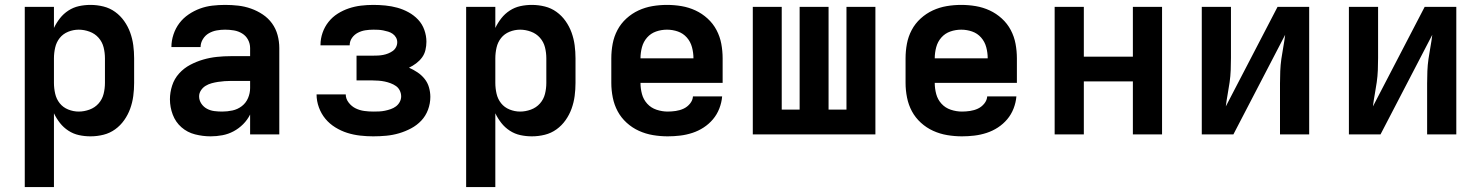

<svg xmlns="http://www.w3.org/2000/svg" viewBox="-20 -548 6040 783"><path d="M81 215V-520H200V-434Q210 -455 224.5 -473.5Q239 -492 259 -505Q279 -518 302 -523Q325 -528 349 -528Q376 -528 402 -521.5Q428 -515 449.5 -499.5Q471 -484 486.5 -462Q502 -440 511 -415Q520 -390 523.5 -363.5Q527 -337 527 -310V-210Q527 -183 523.5 -156.5Q520 -130 511 -105Q502 -80 486.5 -58Q471 -36 449.5 -20.5Q428 -5 402 1.5Q376 8 349 8Q325 8 302 3Q279 -2 259 -15Q239 -28 224.5 -46.5Q210 -65 200 -86V215ZM301 -93Q323 -93 345 -101Q367 -109 382 -126Q397 -143 402.5 -165Q408 -187 408 -210V-310Q408 -333 402.5 -355Q397 -377 382 -394Q367 -411 345 -419Q323 -427 301 -427Q279 -427 258 -418.5Q237 -410 223.5 -393Q210 -376 205 -354Q200 -332 200 -310V-210Q200 -188 205 -166Q210 -144 223.5 -127Q237 -110 258 -101.5Q279 -93 301 -93Z M839 8Q807 8 775.5 0Q744 -8 720 -29Q696 -50 684.5 -80.5Q673 -111 673 -143Q673 -171 682 -199Q691 -227 710.5 -248.5Q730 -270 755.5 -283.5Q781 -297 808.5 -305Q836 -313 864.5 -316Q893 -319 922 -319H1000V-352Q1000 -370 991.5 -386Q983 -402 967.5 -411.5Q952 -421 934 -424Q916 -427 898 -427Q881 -427 864 -424Q847 -421 832 -412.5Q817 -404 807.5 -388.5Q798 -373 798 -356H679Q679 -356 679 -356Q679 -356 679 -356Q679 -382 687.5 -407.5Q696 -433 711.5 -453.5Q727 -474 749 -489Q771 -504 795.5 -513Q820 -522 846 -525Q872 -528 898 -528Q925 -528 951.5 -525Q978 -522 1003.5 -513Q1029 -504 1051.5 -489Q1074 -474 1089.5 -452.5Q1105 -431 1112 -405Q1119 -379 1119 -352V0H1000V-81Q989 -59 971.5 -41.5Q954 -24 932.5 -12.5Q911 -1 887 3.5Q863 8 839 8ZM886 -93Q907 -93 928 -97.5Q949 -102 966 -115Q983 -128 991.5 -148Q1000 -168 1000 -189V-218H922Q909 -218 895.5 -217Q882 -216 869 -214Q856 -212 843 -208.5Q830 -205 818.5 -198Q807 -191 799.5 -179.5Q792 -168 792 -155Q792 -139 801 -125.5Q810 -112 824 -104.5Q838 -97 854 -95Q870 -93 886 -93Z M1502 8Q1476 8 1449 5Q1422 2 1396.5 -6Q1371 -14 1347.5 -28.5Q1324 -43 1307 -63.5Q1290 -84 1280.5 -110Q1271 -136 1271 -163Q1271 -163 1271 -163Q1271 -163 1271 -163H1390Q1390 -145 1402 -129.5Q1414 -114 1430.5 -106Q1447 -98 1465.5 -95.5Q1484 -93 1502 -93Q1514 -93 1526 -93.5Q1538 -94 1550 -96.5Q1562 -99 1573.5 -103Q1585 -107 1594.5 -114Q1604 -121 1610 -132Q1616 -143 1616 -155Q1616 -167 1610.5 -178.5Q1605 -190 1595 -197Q1585 -204 1573 -208.5Q1561 -213 1549 -215.5Q1537 -218 1524.5 -219Q1512 -220 1500 -220H1434V-321H1500Q1511 -321 1521.5 -321.5Q1532 -322 1542.5 -324Q1553 -326 1563 -330Q1573 -334 1581.5 -340Q1590 -346 1595 -355.5Q1600 -365 1600 -376Q1600 -376 1600 -376Q1600 -376 1600 -376Q1600 -386 1595 -395Q1590 -404 1581.5 -410Q1573 -416 1563 -419Q1553 -422 1543 -424Q1533 -426 1523 -426.5Q1513 -427 1503 -427Q1486 -427 1470 -424.5Q1454 -422 1439.5 -414.5Q1425 -407 1415.5 -393.5Q1406 -380 1406 -363Q1406 -363 1406 -363Q1406 -363 1406 -363H1287Q1287 -363 1287 -363.5Q1287 -364 1287 -365Q1287 -390 1295.5 -414.5Q1304 -439 1320 -459Q1336 -479 1357.5 -492.5Q1379 -506 1403 -514Q1427 -522 1452 -525Q1477 -528 1503 -528Q1527 -528 1552 -525.5Q1577 -523 1600.5 -516.5Q1624 -510 1646 -498Q1668 -486 1685 -468Q1702 -450 1710.5 -426Q1719 -402 1719 -378Q1719 -361 1715 -344Q1711 -327 1701 -313.5Q1691 -300 1677 -289.5Q1663 -279 1648 -272Q1666 -264 1682.5 -253Q1699 -242 1711.5 -226.5Q1724 -211 1729.5 -191.5Q1735 -172 1735 -153Q1735 -126 1725.5 -100.5Q1716 -75 1698 -56Q1680 -37 1656.5 -24.5Q1633 -12 1607.5 -4.5Q1582 3 1555.5 5.5Q1529 8 1502 8Z M1881 215V-520H2000V-434Q2010 -455 2024.5 -473.5Q2039 -492 2059 -505Q2079 -518 2102 -523Q2125 -528 2149 -528Q2176 -528 2202 -521.5Q2228 -515 2249.5 -499.5Q2271 -484 2286.5 -462Q2302 -440 2311 -415Q2320 -390 2323.5 -363.5Q2327 -337 2327 -310V-210Q2327 -183 2323.5 -156.5Q2320 -130 2311 -105Q2302 -80 2286.5 -58Q2271 -36 2249.5 -20.5Q2228 -5 2202 1.5Q2176 8 2149 8Q2125 8 2102 3Q2079 -2 2059 -15Q2039 -28 2024.5 -46.5Q2010 -65 2000 -86V215ZM2101 -93Q2123 -93 2145 -101Q2167 -109 2182 -126Q2197 -143 2202.5 -165Q2208 -187 2208 -210V-310Q2208 -333 2202.5 -355Q2197 -377 2182 -394Q2167 -411 2145 -419Q2123 -427 2101 -427Q2079 -427 2058 -418.5Q2037 -410 2023.5 -393Q2010 -376 2005 -354Q2000 -332 2000 -310V-210Q2000 -188 2005 -166Q2010 -144 2023.5 -127Q2037 -110 2058 -101.5Q2079 -93 2101 -93Z M2703 8Q2673 8 2643 3Q2613 -2 2585.5 -14.5Q2558 -27 2535.5 -47.5Q2513 -68 2499 -94Q2485 -120 2479 -150Q2473 -180 2473 -210V-310Q2473 -340 2478.5 -369.5Q2484 -399 2498 -425.5Q2512 -452 2534.5 -472.5Q2557 -493 2584 -505.5Q2611 -518 2640.5 -523Q2670 -528 2700 -528Q2730 -528 2759.5 -523Q2789 -518 2816 -505.5Q2843 -493 2865.5 -472.5Q2888 -452 2902 -425.5Q2916 -399 2921.5 -369.5Q2927 -340 2927 -310V-210H2592Q2592 -187 2598 -164.5Q2604 -142 2619.5 -125Q2635 -108 2657.5 -100.5Q2680 -93 2703 -93Q2719 -93 2736 -95.5Q2753 -98 2768 -105Q2783 -112 2794 -125.5Q2805 -139 2806 -155H2925Q2923 -130 2913.5 -105.5Q2904 -81 2887.5 -61.5Q2871 -42 2849.5 -28Q2828 -14 2803.5 -6Q2779 2 2753.5 5Q2728 8 2703 8ZM2592 -310H2808Q2808 -333 2802 -355.5Q2796 -378 2781 -395Q2766 -412 2744.5 -419.5Q2723 -427 2700 -427Q2677 -427 2655.5 -419.5Q2634 -412 2619 -395Q2604 -378 2598 -355.5Q2592 -333 2592 -310Z M3050 0V-520H3168V-101H3241V-520H3359V-101H3432V-520H3550V0Z M3903 8Q3873 8 3843 3Q3813 -2 3785.5 -14.5Q3758 -27 3735.5 -47.5Q3713 -68 3699 -94Q3685 -120 3679 -150Q3673 -180 3673 -210V-310Q3673 -340 3678.5 -369.5Q3684 -399 3698 -425.5Q3712 -452 3734.5 -472.5Q3757 -493 3784 -505.5Q3811 -518 3840.5 -523Q3870 -528 3900 -528Q3930 -528 3959.5 -523Q3989 -518 4016 -505.5Q4043 -493 4065.5 -472.5Q4088 -452 4102 -425.5Q4116 -399 4121.5 -369.5Q4127 -340 4127 -310V-210H3792Q3792 -187 3798 -164.5Q3804 -142 3819.5 -125Q3835 -108 3857.5 -100.5Q3880 -93 3903 -93Q3919 -93 3936 -95.5Q3953 -98 3968 -105Q3983 -112 3994 -125.5Q4005 -139 4006 -155H4125Q4123 -130 4113.5 -105.5Q4104 -81 4087.5 -61.5Q4071 -42 4049.5 -28Q4028 -14 4003.5 -6Q3979 2 3953.5 5Q3928 8 3903 8ZM3792 -310H4008Q4008 -333 4002 -355.5Q3996 -378 3981 -395Q3966 -412 3944.5 -419.5Q3923 -427 3900 -427Q3877 -427 3855.5 -419.5Q3834 -412 3819 -395Q3804 -378 3798 -355.5Q3792 -333 3792 -310Z M4281 0V-520H4400V-317H4600V-520H4719V0H4600V-216H4400V0Z M4881 0V-520H5000V-312Q5000 -287 4999 -262Q4998 -237 4994.5 -212.5Q4991 -188 4986.5 -163.5Q4982 -139 4979 -114L5190 -520H5319V0H5200V-208Q5200 -233 5201 -258Q5202 -283 5205.5 -307.5Q5209 -332 5213.5 -356.5Q5218 -381 5221 -406L5010 0Z M5481 0V-520H5600V-312Q5600 -287 5599 -262Q5598 -237 5594.5 -212.5Q5591 -188 5586.5 -163.5Q5582 -139 5579 -114L5790 -520H5919V0H5800V-208Q5800 -233 5801 -258Q5802 -283 5805.5 -307.5Q5809 -332 5813.5 -356.5Q5818 -381 5821 -406L5610 0Z"/></svg>

Font: Iosevka Custom Extended
Style: Bold
Weight: 700
Width: 7
Monospace: yes
Designer: Belleve Invis
Foundry: Belleve Invis
Version: Version 11.2.4; ttfautohint (v1.8.4)